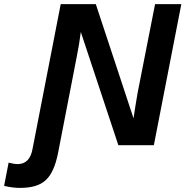

<svg xmlns="http://www.w3.org/2000/svg" viewBox="-145 -708 904 936"><path d="M14 16 151 -688H322L506 -131Q514 -187 526 -256L611 -688H739L605 0H432L249 -552Q241 -490 230 -436L138 38Q119 134 77 171Q37 208 -47 208Q-85 208 -125 198L-103 85Q-75 92 -59 92Q1 92 14 16Z"/></svg>

Font: Libra Sans
Style: Bold Italic
Weight: 700
Italic angle: -12°
Foundry: Context Ltd
Version: Version 1.002